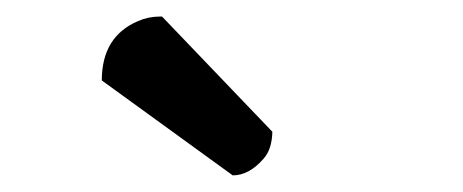

<svg xmlns="http://www.w3.org/2000/svg" viewBox="-20 -792 560 232"><path d="M103 -694.8Q103 -748 147 -766.6Q159.2 -772 173.3 -772H175.8L309.1 -632.8Q308.6 -611.8 298.8 -600.6Q281.2 -580.1 261.2 -580.1Z"/></svg>

Font: Copse
Style: Regular
Weight: 400
Version: Version 1.000